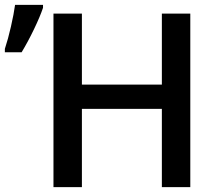

<svg xmlns="http://www.w3.org/2000/svg" viewBox="-55 -770 898 790"><path d="M34 -555Q60 -598 85 -650Q110 -702 122 -738V-750H7Q2 -713 -10 -660.5Q-22 -608 -35 -569V-555ZM611 -714V-422H282V-714H165V0H282V-322H611V0H728V-714Z"/></svg>

Font: OpenSansMMV
Style: Semibold
Weight: 600
Designer: Steve Matteson
Foundry: Ascender Corporation
Version: Version 6.000